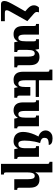

<svg xmlns="http://www.w3.org/2000/svg" viewBox="1322 -2162 1068 3827"><g transform="rotate(90 1855.5 -249.0)"><path d="M364 -260 197 37Q182 64 171.5 83Q161 102 156 114Q151 126 149 134.5Q147 143 147 152Q147 173 159.5 180.5Q172 188 206 188H365V265H29Q-5 265 -21.5 248Q-38 231 -38 199Q-38 179 -32.5 158.5Q-27 138 -14 110Q-1 82 21 42Q43 2 76 -57L212 -295ZM190 -492Q186 -484 183.5 -474.5Q181 -465 181 -453Q181 -437 188 -422.5Q195 -408 225 -382L364 -260L201 -189L109 -271Q78 -301 63 -329.5Q48 -358 48 -393Q48 -418 59.5 -445.5Q71 -473 92 -492Z M1242 -106Q1242 -87 1244.5 -76.5Q1247 -66 1256 -62Q1265 -58 1284 -58V0H1071V-275Q1071 -340 1057.5 -374Q1044 -408 1007 -408Q978 -408 962.5 -388Q947 -368 942 -335Q937 -302 937 -261V-102Q937 -85 941.5 -75.5Q946 -66 955.5 -62Q965 -58 979 -58V0H785L771 -68H766Q745 -32 722.5 -14.5Q700 3 675 8.5Q650 14 620 14Q546 14 503.5 -32Q461 -78 461 -179V-386Q461 -405 458.5 -415.5Q456 -426 447 -430Q438 -434 419 -434V-492H632V-211Q632 -169 638 -140Q644 -111 658 -96Q672 -81 697 -81Q727 -81 742 -102Q757 -123 761.5 -157Q766 -191 766 -231V-389Q766 -407 763 -416.5Q760 -426 751 -430Q742 -434 724 -434V-492H920L932 -423H938Q958 -456 979.5 -473Q1001 -490 1026.5 -496Q1052 -502 1083 -502Q1157 -502 1199.5 -456.5Q1242 -411 1242 -308Z M1848 -320V-102Q1848 -85 1852.5 -75.5Q1857 -66 1866.5 -62Q1876 -58 1890 -58V0H1696L1682 -68H1677Q1656 -30 1633.5 -12.5Q1611 5 1586 9.5Q1561 14 1531 14Q1457 14 1414.5 -32Q1372 -78 1372 -179V-654Q1372 -673 1369.5 -683.5Q1367 -694 1358 -698Q1349 -702 1330 -702V-760H1543V-211Q1543 -169 1549 -140Q1555 -111 1569 -96Q1583 -81 1608 -81Q1638 -81 1653 -102Q1668 -123 1672.5 -157Q1677 -191 1677 -231V-320ZM1517 -427V-492H1874V-427Z M2142 14Q2068 14 2025.5 -32Q1983 -78 1983 -179V-386Q1983 -405 1980.5 -415.5Q1978 -426 1969 -430Q1960 -434 1941 -434V-492H2154V-211Q2154 -169 2160 -140Q2166 -111 2180 -96Q2194 -81 2219 -81Q2249 -81 2264 -102Q2279 -123 2283.5 -157Q2288 -191 2288 -231V-389Q2288 -407 2285 -416.5Q2282 -426 2273 -430Q2264 -434 2246 -434V-492H2459V-102Q2459 -85 2463.5 -75.5Q2468 -66 2477.5 -62Q2487 -58 2501 -58V0H2307L2293 -68H2288Q2267 -35 2244.5 -17.5Q2222 0 2197 7Q2172 14 2142 14Z M2752 14Q2703 14 2662 -6Q2621 -26 2596.5 -68.5Q2572 -111 2572 -178Q2572 -227 2585.5 -285.5Q2599 -344 2625.5 -406Q2652 -468 2691 -528L2791 -503Q2776 -459 2765.5 -407.5Q2755 -356 2750 -305Q2745 -254 2745 -209Q2745 -167 2751.5 -138.5Q2758 -110 2772.5 -95.5Q2787 -81 2810 -81Q2849 -81 2867.5 -101.5Q2886 -122 2891.5 -156Q2897 -190 2897 -231V-389Q2897 -407 2894 -416.5Q2891 -426 2882 -430Q2873 -434 2855 -434V-492H3068V-102Q3068 -85 3072.5 -75.5Q3077 -66 3086.5 -62Q3096 -58 3109 -58V0H2916L2902 -69H2896Q2877 -35 2855 -17Q2833 1 2808 7.5Q2783 14 2752 14ZM2791 -516V-503L2673 -479Q2635 -489 2605.5 -509.5Q2576 -530 2559 -559.5Q2542 -589 2542 -625Q2542 -659 2559.5 -691Q2577 -723 2612 -743Q2647 -763 2699 -763Q2764 -763 2797 -743Q2830 -723 2831 -687Q2769 -687 2739 -677Q2709 -667 2699.5 -647Q2690 -627 2690 -598Q2690 -581 2697.5 -565.5Q2705 -550 2727 -537Q2749 -524 2791 -516Z M3727 -58V0H3514V-275Q3514 -340 3500.5 -374Q3487 -408 3449 -408Q3420 -408 3405 -388Q3390 -368 3384.5 -335Q3379 -302 3379 -261V162Q3379 179 3382 189Q3385 199 3394 203Q3403 207 3421 207V265H3209V-658Q3209 -676 3204.5 -685Q3200 -694 3190.5 -698Q3181 -702 3167 -702V-760H3379V-491Q3379 -474 3378 -457Q3377 -440 3375 -423H3380Q3399 -456 3420.5 -473Q3442 -490 3468.5 -496Q3495 -502 3526 -502Q3600 -502 3642 -456.5Q3684 -411 3684 -308V-106Q3684 -87 3686.5 -76.5Q3689 -66 3698.5 -62Q3708 -58 3727 -58Z"/></g></svg>

Font: Noto Serif Armenian ExtraBold
Style: Regular
Weight: 800
Version: Version 2.007